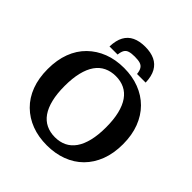

<svg xmlns="http://www.w3.org/2000/svg" viewBox="-244 -1111 1307 1307"><g transform="rotate(45 409.5 -457.5)"><path d="M410 -932Q355 -932 317 -914Q279 -896 258.5 -858.5Q238 -821 236 -761H314Q317 -790 326.5 -806Q336 -822 355.5 -828Q375 -834 407 -834Q440 -834 459 -828Q478 -822 488 -806Q498 -790 501 -761H584Q582 -821 561 -858.5Q540 -896 502 -914Q464 -932 410 -932ZM410 17Q329 17 263 -8Q197 -33 148 -81Q99 -129 73 -198Q47 -267 47 -355Q47 -443 73 -512Q99 -581 148 -629Q197 -677 263 -702.5Q329 -728 410 -728Q490 -728 556.5 -702.5Q623 -677 671 -629Q719 -581 745.5 -512Q772 -443 772 -355Q772 -267 745.5 -198Q719 -129 671 -81Q623 -33 556.5 -8Q490 17 410 17ZM410 -61Q457 -61 494 -79Q531 -97 556.5 -133.5Q582 -170 595.5 -225.5Q609 -281 609 -355Q609 -429 595.5 -484.5Q582 -540 556.5 -576.5Q531 -613 494 -631Q457 -649 410 -649Q363 -649 325.5 -631Q288 -613 262.5 -576.5Q237 -540 223.5 -484.5Q210 -429 210 -355Q210 -281 223.5 -225.5Q237 -170 262.5 -133.5Q288 -97 325.5 -79Q363 -61 410 -61Z"/></g></svg>

Font: Roboto Serif 20pt SemiBold
Style: Regular
Weight: 600
Version: Version 1.008